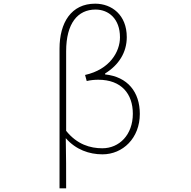

<svg xmlns="http://www.w3.org/2000/svg" viewBox="-20 -827 1040 1045"><path d="M304 198H340C340 103 340 18 338 -75C393 -12 466 13 538 13C648 13 741 -75 741 -207C741 -326 675 -409 552 -422V-427C626 -473 670 -541 670 -625C670 -746 588 -807 498 -807C368 -807 304 -704 304 -562ZM537 -20C471 -20 399 -41 340 -115C340 -261 340 -403 340 -548C340 -700 403 -775 500 -775C571 -775 633 -725 633 -624C633 -546 578 -449 443 -419L452 -386C473 -391 495 -393 515 -393C642 -393 703 -315 703 -208C703 -93 629 -20 537 -20Z"/></svg>

Font: Harano Aji Gothic K1 ExtraLight
Style: Regular
Weight: 250
Foundry: Masamichi Hosoda
Version: HaranoAjiGothicK1-ExtraLight version 20230610;ttx 4.39.4